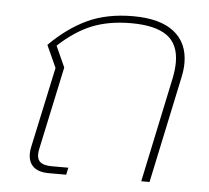

<svg xmlns="http://www.w3.org/2000/svg" viewBox="-44 -597 702 645"><g transform="rotate(5 306.5 -275.0)"><path d="M74 -60Q74 -71 77 -84L135 -354L101 -429Q161 -489 226.5 -519.5Q292 -550 380 -550Q471 -550 518 -513Q565 -476 565 -408Q565 -385 559 -358L483 0H455L530 -354Q536 -384 536 -408Q536 -469 496.5 -497.5Q457 -526 375 -526Q301 -526 244.5 -503.5Q188 -481 132 -429L164 -358L105 -82Q102 -70 102 -60Q102 -41 114 -32.5Q126 -24 152 -24H207L202 0H143Q109 0 91.5 -15.5Q74 -31 74 -60Z"/></g></svg>

Font: Prompt Thin
Style: Italic
Weight: 250
Italic angle: -12°
Designer: Katatrad Team
Foundry: CadsonDemak
Version: Version 1.001